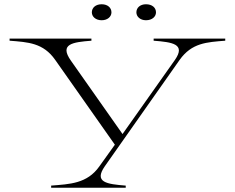

<svg xmlns="http://www.w3.org/2000/svg" viewBox="-20 -681 1102 901"><path d="M220 190V200H570V190C482 183 419 175 472 99L823 -400C880 -480 950 -483 1037 -490V-500H701V-490C788 -483 853 -475 801 -400L555 -52L313 -396C257 -475 321 -483 409 -490V-500H25V-490C112 -483 183 -480 239 -400L519 -2L446 100C389 181 307 183 220 190ZM457 -586C485 -586 503 -603 503 -623C503 -645 485 -661 457 -661C429 -661 411 -645 411 -623C411 -603 429 -586 457 -586ZM665 -586C694 -586 712 -603 712 -623C712 -645 694 -661 665 -661C638 -661 620 -645 620 -623C620 -603 638 -586 665 -586Z"/></svg>

Font: Sprat Extended Light
Style: Regular
Weight: 300
Width: 9
Designer: Ethan Nakache
Foundry: Collletttivo
Version: Version 2.000;Glyphs 3.2 (3217)